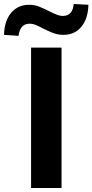

<svg xmlns="http://www.w3.org/2000/svg" viewBox="-84 -944 464 964"><path d="M72 0V-705H225V0ZM9 -764 -64 -769Q-62 -839 -28 -879.5Q6 -920 62 -920Q90 -920 114.5 -910Q139 -900 162 -888Q184 -877 200.5 -870.5Q217 -864 231 -864Q257 -864 270.5 -880Q284 -896 286 -924L360 -920Q358 -850 324.5 -809.5Q291 -769 234 -769Q206 -769 181 -779Q156 -789 134 -800Q114 -811 97 -818Q80 -825 65 -825Q40 -825 26.5 -809.5Q13 -794 9 -764Z"/></svg>

Font: Nunito Sans 10pt SemiCondensed ExtraBold
Style: Regular
Weight: 800
Width: 4
Designer: Vernon Adams
Foundry: Vernon Adams
Version: Version 3.101;gftools[0.9.27]